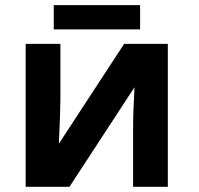

<svg xmlns="http://www.w3.org/2000/svg" viewBox="-20 -714 760 734"><path d="M78.1 -546.4H210.9V-334Q210.9 -293.5 205.1 -164.6L454.6 -546.4H621.6V0H488.8V-219.2Q488.8 -285.2 494.1 -380.4L245.6 0H78.1ZM185.5 -694.3H515.6V-601.6H185.5Z"/></svg>

Font: Viking Open Sans
Style: Bold
Weight: 700
Foundry: Ascender Corporation
Version: Version 2.001